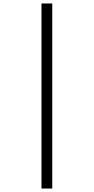

<svg xmlns="http://www.w3.org/2000/svg" viewBox="-20 -918 540 1106"><path d="M219 168V-898H281V168Z"/></svg>

Font: Iosevka SS01 Light
Style: Regular
Weight: 300
Monospace: yes
Designer: Belleve Invis
Foundry: Belleve Invis
Version: 2.3.3; ttfautohint (v1.8.3)